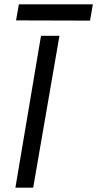

<svg xmlns="http://www.w3.org/2000/svg" viewBox="-20 -865 448 885"><path d="M54 -771 67 -845H408L395 -770ZM169 -700H254L133 0H51Z"/></svg>

Font: Von Book
Style: Italic
Weight: 400
Version: Version 4.000; ttfautohint (v1.8.4.7-5d5b)